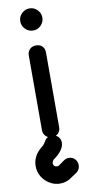

<svg xmlns="http://www.w3.org/2000/svg" viewBox="-112 -809 525 1127"><g transform="rotate(-10 151.0 -246.0)"><path d="M151.4 0Q128.9 0 114.3 -14.6Q99.6 -29.3 99.6 -50.8Q99.6 -199.2 99.6 -496.1Q99.6 -518.6 114.3 -533.2Q128.9 -546.9 151.4 -546.9Q173.8 -546.9 188.5 -533.2Q202.1 -518.6 202.1 -496.1Q202.1 -347.7 202.1 -50.8Q202.1 -29.3 188.5 -14.6Q173.8 0 151.4 0ZM151.4 -635.7Q124 -635.7 104.5 -655.3Q85 -674.8 85 -702.1Q85 -728.5 104.5 -748Q124 -767.6 151.4 -767.6Q177.7 -767.6 197.3 -748Q216.8 -728.5 216.8 -702.1Q216.8 -674.8 197.3 -655.3Q177.7 -635.7 151.4 -635.7ZM151.4 276.4Q117.2 276.4 88.9 258.8Q60.5 242.2 43 212.9Q26.4 184.6 26.4 151.4Q26.4 91.8 78.1 48.8Q88.9 41 95.7 32.2Q101.6 24.4 106.4 16.6Q120.1 -9.8 151.4 -9.8Q171.9 -9.8 186.5 3.9Q201.2 17.6 202.1 40Q202.1 63.5 185.5 85.9Q169.9 108.4 137.7 130.9Q132.8 134.8 130.9 140.6Q127.9 146.5 127.9 151.4Q127.9 161.1 134.8 168Q140.6 173.8 151.4 173.8Q155.3 173.8 158.2 172.9Q161.1 171.9 163.1 169.9Q172.9 162.1 194.3 147.5Q209 136.7 224.6 136.7Q248 136.7 261.7 151.4Q276.4 166 276.4 188.5Q276.4 211.9 257.8 228.5Q245.1 237.3 219.7 253.9Q189.5 276.4 151.4 276.4Z"/></g></svg>

Font: Abed
Style: Bold
Weight: 700
Designer: Johan Aakerlund
Version: Version 3.105